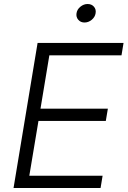

<svg xmlns="http://www.w3.org/2000/svg" viewBox="-20 -943 640 963"><path d="M47.9 0 168.5 -727.5H599.6L589.4 -665.5H227.5L183.1 -397.9H521L510.7 -336.4H172.9L127 -61.5H494.6L484.4 0ZM403.8 -830.1Q384.3 -830.1 372.6 -843.8Q360.8 -857.4 363.8 -876.5Q366.7 -896 383.3 -909.4Q399.9 -922.9 419.4 -922.9Q439.5 -922.9 451.2 -909.4Q462.9 -896 459.5 -876.5Q456.5 -857.4 440.2 -843.8Q423.8 -830.1 403.8 -830.1Z"/></svg>

Font: Inter 17pt Light
Style: Italic
Weight: 300
Italic angle: -9.3988°
Version: Version 4.001;git-66647c0bb